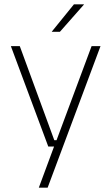

<svg xmlns="http://www.w3.org/2000/svg" viewBox="-20 -701 518 893"><path d="M232.5 -49H260L239.5 -39.5L406 -486.5H447.5L201.5 172H160.5L237 -34.5L252.5 -19.5H204.5L30.5 -486.5H72ZM221 -554 324 -681H370.5V-680L258.5 -553H221Z"/></svg>

Font: Anek Kannada ExtraLight
Style: Regular
Weight: 250
Version: Version 1.003